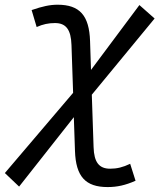

<svg xmlns="http://www.w3.org/2000/svg" viewBox="-73 -547 679 802"><path d="M6.8 232.4 235.4 -57.6 240.2 83.5C243.7 189.9 283.7 234.4 376.5 234.4C416.5 234.4 451.2 226.6 493.2 208L470.7 137.2C439.9 151.9 415.5 157.7 387.2 157.7C340.8 157.7 319.8 130.9 317.9 67.4L310.5 -151.4L572.8 -469.7L509.3 -525.9L307.1 -254.9L303.2 -375C299.8 -482.4 259.8 -527.3 167.5 -527.3C135.7 -527.3 104 -520.5 59.1 -504.9L80.1 -434.1C106.4 -445.8 129.4 -450.7 156.7 -450.7C202.6 -450.7 223.6 -423.3 225.6 -358.9L232.4 -159.2L-52.7 175.8Z"/></svg>

Font: Cascadia Code PL SemiLight
Style: Italic
Weight: 350
Italic angle: -10°
Monospace: yes
Designer: Aaron Bell
Foundry: Saja Typeworks
Version: Version 2404.023